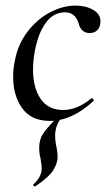

<svg xmlns="http://www.w3.org/2000/svg" viewBox="-20 -419 386 686"><path d="M27 -144Q27 -174 33 -202Q44 -261 78.5 -306Q113 -351 159 -375Q205 -399 250 -399Q286 -399 312.5 -384Q339 -369 339 -343Q339 -324 329 -312.5Q319 -301 300 -301Q269 -301 260 -338Q248 -375 212 -375Q170 -375 142.5 -336Q115 -297 104 -234Q98 -201 98 -170Q98 -106 125 -66Q152 -26 206 -26Q255 -26 306 -67L308 -68Q311 -68 313.5 -64Q316 -60 314 -58Q237 13 158 13Q92 13 59.5 -32Q27 -77 27 -144ZM105 247Q102 247 99.5 244Q97 241 100 239Q122 220 128 194Q129 190 129 182Q129 172 125 148Q120 128 120 110Q120 80 133.5 59Q147 38 190 -5Q191 -6 193 -6Q196 -6 198 -3Q200 0 199 2Q187 19 182 33.5Q177 48 177 66Q177 85 182 107Q186 129 186 141Q186 163 171 188Q156 213 106 247Z"/></svg>

Font: Cormorant Garamond Medium
Style: Italic
Weight: 500
Italic angle: -10°
Designer: Christian Thalmann (Catharsis Fonts)
Foundry: Catharsis Fonts
Version: Version 4.000